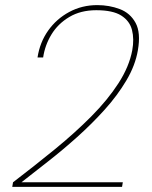

<svg xmlns="http://www.w3.org/2000/svg" viewBox="-20 -732 595 752"><path d="M28 0 31 -18Q116 -83 195 -147.5Q274 -212 338 -276.5Q402 -341 444 -406Q486 -471 498 -535Q506 -579 497 -614.5Q488 -650 455 -671Q422 -692 357 -692Q296 -692 251.5 -665.5Q207 -639 181.5 -597Q156 -555 149 -507H127Q136 -566 168.5 -612Q201 -658 251 -685Q301 -712 361 -712Q408 -712 449 -696.5Q490 -681 511 -642.5Q532 -604 520 -535Q510 -476 475 -417Q440 -358 390 -302.5Q340 -247 282.5 -195.5Q225 -144 168 -99.5Q111 -55 64 -18H461L458 0Z"/></svg>

Font: DM Sans 24pt Thin
Style: Italic
Weight: 250
Italic angle: -10°
Designer: Colophon Foundry, Jonny Pinhorn
Foundry: Colophon Foundry
Version: Version 4.004;gftools[0.9.30]